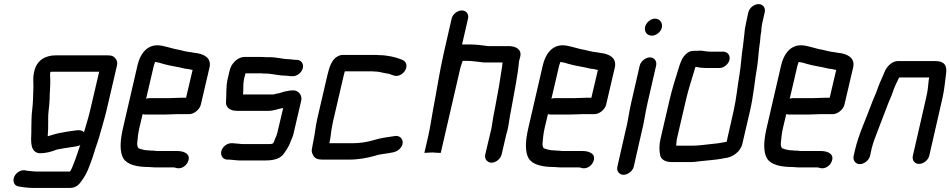

<svg xmlns="http://www.w3.org/2000/svg" viewBox="-20 -768 4638 937"><path d="M390 -123C373 -140 346 -130 318 -127L304 -125C299 -124 293 -123 289 -122C259 -118 240 -111 213 -103C213 -105 214 -107 213 -108L214 -122C214 -127 215 -134 215 -142V-164C216 -171 215 -179 215 -186C214 -214 221 -250 222 -280C222 -315 227 -356 225 -389C225 -402 223 -404 226 -417C230 -418 234 -418 236 -418H464L420 -230C412 -194 400 -159 390 -123ZM147 -419C139 -385 144 -370 143 -338C141 -302 142 -269 137 -231C133 -200 134 -172 133 -146V-125C131 -79 126 -24 174 -20C204 -20 233 -28 257 -38C279 -42 304 -47 329 -50C346 -53 357 -53 372 -60C371 -58 370 -56 369 -53C360 -28 351 3 341 27C335 43 330 56 322 69H153C147 69 118 66 111 65L101 63C90 62 81 64 70 71C37 92 38 138 72 142C84 145 120 149 135 149H323C351 149 368 131 380 112C405 79 417 42 433 -3L446 -45C451 -59 457 -76 463 -96C476 -143 489 -184 500 -230L551 -449C554 -462 551 -473 544 -482C531 -498 521 -498 491 -498H254C199 -498 159 -473 147 -419Z M846 -211H900C924 -209 954 -232 960 -257L1003 -441C1012 -487 973 -506 930 -510L913 -513L898 -515C878 -518 858 -525 837 -528C823 -531 805 -537 791 -540C776 -543 766 -547 748 -547C694 -547 663 -502 651 -449L580 -142C566 -81 563 -28 582 5C601 36 649 47 705 47C716 47 724 49 736 49H828C834 49 836 51 841 52C864 58 887 43 896 24C915 -15 880 -31 846 -31H745C738 -32 732 -33 724 -33C719 -33 714 -33 708 -34C687 -34 669 -39 655 -45C651 -51 648 -63 650 -73C652 -95 654 -117 660 -143L676 -211C681 -210 684 -209 689 -209H783C798 -209 832 -211 846 -211ZM802 -289H708C703 -289 698 -288 693 -286L731 -449C732 -452 733 -456 736 -463L737 -466C743 -465 749 -463 757 -462L777 -456C811 -446 849 -442 883 -433L900 -431C906 -430 913 -427 920 -427L888 -291H864C851 -291 817 -289 802 -289Z M1427 -476H1421C1412 -476 1401 -479 1392 -479C1361 -479 1330 -489 1297 -489H1277C1270 -490 1263 -490 1257 -490H1172C1142 -490 1109 -460 1101 -425L1091 -383C1082 -344 1086 -309 1083 -273C1080 -242 1104 -227 1138 -227H1289C1316 -227 1337 -237 1362 -241L1333 -118C1330 -107 1326 -98 1322 -90L1317 -76C1316 -74 1315 -72 1313 -69C1312 -69 1309 -66 1307 -66C1302 -65 1297 -65 1292 -65H1167C1162 -65 1156 -65 1151 -66C1141 -66 1127 -69 1116 -69H1110C1088 -70 1065 -51 1060 -30C1055 -8 1068 10 1089 11H1096C1112 11 1131 15 1149 15H1274C1315 15 1349 8 1368 -22C1370 -26 1373 -30 1377 -35C1385 -47 1393 -62 1398 -77C1403 -89 1410 -103 1413 -118L1450 -277C1456 -302 1437 -327 1412 -327C1395 -327 1384 -324 1368 -321C1359 -319 1340 -311 1330 -311C1325 -310 1319 -308 1314 -307H1166C1169 -333 1165 -355 1171 -383L1178 -410H1256C1263 -409 1269 -409 1276 -409C1307 -409 1339 -399 1371 -399C1381 -399 1393 -396 1402 -396H1408C1430 -396 1453 -414 1458 -436C1463 -458 1449 -476 1427 -476Z M1601 -153C1602 -162 1605 -174 1608 -187L1657 -398C1659 -405 1660 -412 1663 -420H1791C1797 -420 1802 -420 1806 -419C1825 -419 1837 -416 1854 -412C1866 -410 1866 -410 1876 -408C1882 -407 1886 -405 1891 -403L1900 -400C1923 -391 1947 -407 1957 -424C1971 -448 1961 -469 1945 -475L1936 -479C1907 -490 1868 -499 1828 -499C1823 -500 1817 -500 1810 -500H1654C1645 -500 1636 -498 1626 -492C1598 -476 1587 -440 1577 -398L1528 -187C1519 -147 1517 -114 1509 -78C1506 -66 1505 -53 1502 -40C1500 -31 1502 -21 1508 -11C1516 5 1529 11 1555 11H1681C1729 11 1772 3 1811 -8C1826 -14 1843 -15 1860 -18C1888 -23 1913 -23 1931 -42C1960 -71 1941 -110 1906 -104C1872 -99 1834 -94 1803 -84C1773 -75 1738 -69 1700 -69H1587L1589 -77C1595 -103 1595 -127 1601 -153Z M2184 -677 2145 -506C2125 -418 2111 -323 2094 -236C2085 -188 2080 -147 2069 -100L2051 -22L2091 -24C2101 -23 2115 -22 2125 -22H2131L2227 -438C2229 -447 2235 -462 2238 -471H2257C2285 -471 2314 -466 2342 -463H2432C2433 -462 2432 -460 2432 -459C2432 -455 2431 -449 2430 -441C2421 -379 2410 -314 2397 -248L2387 -196C2382 -168 2380 -142 2372 -115L2348 -14C2343 7 2358 26 2379 26C2400 26 2423 7 2428 -14L2451 -113C2455 -126 2459 -139 2461 -154C2465 -185 2472 -219 2478 -252C2491 -326 2507 -401 2513 -469L2519 -492C2527 -527 2497 -543 2463 -543H2362C2335 -547 2303 -551 2275 -551H2235L2264 -677C2269 -699 2256 -717 2234 -717C2212 -717 2189 -699 2184 -677Z M2824 -211H2878C2902 -209 2932 -232 2938 -257L2981 -441C2990 -487 2951 -506 2908 -510L2891 -513L2876 -515C2856 -518 2836 -525 2815 -528C2801 -531 2783 -537 2769 -540C2754 -543 2744 -547 2726 -547C2672 -547 2641 -502 2629 -449L2558 -142C2544 -81 2541 -28 2560 5C2579 36 2627 47 2683 47C2694 47 2702 49 2714 49H2806C2812 49 2814 51 2819 52C2842 58 2865 43 2874 24C2893 -15 2858 -31 2824 -31H2723C2716 -32 2710 -33 2702 -33C2697 -33 2692 -33 2686 -34C2665 -34 2647 -39 2633 -45C2629 -51 2626 -63 2628 -73C2630 -95 2632 -117 2638 -143L2654 -211C2659 -210 2662 -209 2667 -209H2761C2776 -209 2810 -211 2824 -211ZM2780 -289H2686C2681 -289 2676 -288 2671 -286L2709 -449C2710 -452 2711 -456 2714 -463L2715 -466C2721 -465 2727 -463 2735 -462L2755 -456C2789 -446 2827 -442 2861 -433L2878 -431C2884 -430 2891 -427 2898 -427L2866 -291H2842C2829 -291 2795 -289 2780 -289Z M3102 -448 3060 -265C3049 -217 3044 -170 3031 -122L2993 45C2988 66 3001 85 3023 85C3045 85 3068 66 3073 45L3101 -79L3111 -122C3123 -168 3129 -218 3140 -265L3182 -448C3187 -469 3173 -488 3152 -488C3131 -488 3107 -469 3102 -448ZM3128 -636C3123 -613 3138 -594 3161 -594C3183 -594 3205 -612 3210 -634C3215 -656 3200 -677 3177 -677C3155 -677 3133 -658 3128 -636Z M3699 -651 3712 -708C3717 -729 3704 -748 3682 -748C3660 -748 3637 -729 3632 -708L3620 -652C3618 -642 3616 -633 3615 -625L3613 -605C3610 -583 3609 -566 3606 -544C3598 -498 3597 -453 3589 -405C3579 -348 3574 -288 3560 -226L3526 -76C3525 -75 3522 -75 3520 -75C3497 -70 3474 -67 3450 -65C3418 -62 3391 -57 3358 -57H3280C3281 -64 3280 -70 3282 -79C3282 -84 3283 -88 3284 -93L3328 -282C3340 -334 3355 -378 3369 -425C3370 -431 3372 -436 3374 -441H3381C3392 -438 3411 -436 3427 -436H3491C3512 -436 3535 -454 3540 -476C3545 -498 3530 -516 3509 -516H3445C3426 -516 3411 -521 3393 -521C3390 -520 3386 -520 3381 -520H3366C3353 -520 3342 -516 3332 -508C3309 -489 3301 -465 3291 -432C3275 -381 3261 -337 3248 -282L3204 -93C3196 -59 3197 -32 3202 -9C3208 12 3228 23 3260 23H3340C3350 23 3360 23 3370 22C3419 15 3469 14 3515 4C3553 1 3594 -26 3603 -67L3640 -226C3658 -304 3663 -375 3676 -449C3681 -485 3682 -515 3687 -550C3691 -572 3690 -592 3695 -614C3696 -627 3696 -637 3699 -651Z M3987 -211H4041C4065 -209 4095 -232 4101 -257L4144 -441C4153 -487 4114 -506 4071 -510L4054 -513L4039 -515C4019 -518 3999 -525 3978 -528C3964 -531 3946 -537 3932 -540C3917 -543 3907 -547 3889 -547C3835 -547 3804 -502 3792 -449L3721 -142C3707 -81 3704 -28 3723 5C3742 36 3790 47 3846 47C3857 47 3865 49 3877 49H3969C3975 49 3977 51 3982 52C4005 58 4028 43 4037 24C4056 -15 4021 -31 3987 -31H3886C3879 -32 3873 -33 3865 -33C3860 -33 3855 -33 3849 -34C3828 -34 3810 -39 3796 -45C3792 -51 3789 -63 3791 -73C3793 -95 3795 -117 3801 -143L3817 -211C3822 -210 3825 -209 3830 -209H3924C3939 -209 3973 -211 3987 -211ZM3943 -289H3849C3844 -289 3839 -288 3834 -286L3872 -449C3873 -452 3874 -456 3877 -463L3878 -466C3884 -465 3890 -463 3898 -462L3918 -456C3952 -446 3990 -442 4024 -433L4041 -431C4047 -430 4054 -427 4061 -427L4029 -291H4005C3992 -291 3958 -289 3943 -289Z M4226 -7 4232 -34C4233 -39 4234 -47 4238 -58C4240 -68 4244 -77 4247 -86C4266 -138 4289 -195 4308 -246C4317 -272 4330 -296 4338 -322C4346 -345 4357 -368 4368 -390H4515C4514 -385 4512 -379 4512 -374C4510 -349 4507 -321 4500 -292L4435 -8C4430 13 4443 32 4465 32C4487 32 4510 13 4515 -8L4580 -292C4589 -332 4592 -372 4597 -408C4603 -449 4588 -470 4545 -470H4369C4334 -473 4307 -444 4295 -413C4294 -410 4293 -407 4291 -403C4281 -379 4269 -355 4261 -330C4253 -307 4241 -283 4232 -258C4206 -186 4171 -115 4152 -34L4146 -7C4141 14 4155 33 4176 33C4197 33 4221 14 4226 -7Z"/></svg>

Font: Electronic
Style: ExBdIt
Weight: 800
Version: Version 1.011